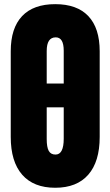

<svg xmlns="http://www.w3.org/2000/svg" viewBox="-20 -887 526 915"><path d="M243.2 7.8Q140.1 7.8 85.7 -54.4Q31.2 -116.7 31.2 -234.4V-642.6Q31.2 -752.9 85.2 -810.1Q139.2 -867.2 243.2 -867.2Q347.2 -867.2 401.1 -810.1Q455.1 -752.9 455.1 -642.6V-234.4Q455.1 -116.7 400.6 -54.4Q346.2 7.8 243.2 7.8ZM244.6 -150.4Q283.7 -150.4 283.7 -226.1V-645.5Q283.7 -709 245.6 -709Q202.6 -709 202.6 -644V-225.1Q202.6 -185.1 212.4 -167.7Q222.2 -150.4 244.6 -150.4ZM71.8 -375.5V-488.8H394V-375.5Z"/></svg>

Font: webenart
Style: Regular
Weight: 400
Designer: Vernon Adams
Foundry: Vernon Adams
Version: Version 2.116; ttfautohint (v1.8.3)